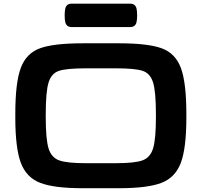

<svg xmlns="http://www.w3.org/2000/svg" viewBox="-20 -999 1087 1035"><path d="M62.5 -365.2V-384.8Q62.5 -553.7 92 -632.8Q121.6 -711.9 195.8 -738.8Q270 -765.6 425.3 -765.6H621.8Q777.1 -765.6 851.3 -738.8Q925.5 -711.9 955 -632.8Q984.6 -553.7 984.6 -384.8V-365.2Q984.6 -200.7 954.8 -121.3Q925 -42 850 -13.2Q775.1 15.6 621.8 15.6H425.3Q272 15.6 197 -13.2Q122.1 -42 92.3 -121.3Q62.5 -200.7 62.5 -365.2ZM820.5 -366.9V-383Q820.5 -504.9 805.2 -554.3Q789.9 -603.8 748.7 -617.2Q707.5 -630.7 604.8 -630.7H442.3Q339.6 -630.7 298.3 -617.2Q257.1 -603.8 241.8 -554.3Q226.6 -504.9 226.6 -383V-366.9Q226.6 -248.6 241.8 -199Q257.1 -149.3 299.5 -134.3Q341.8 -119.3 442.3 -119.3H604.8Q705.3 -119.3 747.6 -134.3Q789.9 -149.3 805.2 -199Q820.5 -248.6 820.5 -366.9ZM367.7 -979.3H680.2Q695.5 -979.3 704 -972.9Q712.5 -966.4 715.9 -953.2Q719.2 -940 719.2 -916.2Q719.2 -892.4 715.9 -879.2Q712.5 -866 704 -859.6Q695.5 -853.1 680.2 -853.1H367.7Q352.3 -853.1 343.8 -859.6Q335.4 -866 332 -879.2Q328.6 -892.4 328.6 -916.2Q328.6 -940 332 -953.2Q335.4 -966.4 343.8 -972.9Q352.3 -979.3 367.7 -979.3Z"/></svg>

Font: Gyrochrome
Style: Regular
Weight: 400
Designer: David Moles
Foundry: David Moles
Version: Version 1.005;Glyphs 3.2.3 (3260)